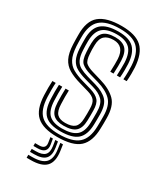

<svg xmlns="http://www.w3.org/2000/svg" viewBox="-195 -680 779 921"><g transform="rotate(30 194.0 -220.0)"><path d="M191.8 -54Q152.2 -54 133 -72.6Q113.8 -91.2 112 -137.2Q111.5 -156 111.2 -175.5Q111 -195 112 -213H130.2Q129.2 -195 129.5 -177.4Q129.8 -159.8 130.5 -137.8Q131.5 -100.8 146 -85.1Q160.5 -69.5 191.8 -69.5Q227.5 -69.5 243.8 -83.9Q260 -98.2 261 -132.8Q261.8 -150.8 261.8 -160.9Q261.8 -171 261.5 -187.8Q261.2 -219.8 249.4 -233.6Q237.5 -247.5 211.8 -255L160.5 -269.8Q120 -281.2 93.4 -297Q66.8 -312.8 53 -340.4Q39.2 -368 37.2 -415.2Q36.5 -432 36.4 -442.5Q36.2 -453 36.2 -465.2Q34.8 -543.2 74.1 -575.6Q113.5 -608 195.8 -608Q273.5 -608 309 -575.1Q344.5 -542.2 349.2 -467Q350 -455 349.9 -432.6Q349.8 -410.2 348 -390.5H329.8Q331.5 -410.8 331.6 -432.9Q331.8 -455 331 -466Q327.2 -533 296 -562.8Q264.8 -592.5 195.8 -592.5Q120.8 -592.5 87.2 -562.2Q53.8 -532 54.5 -464Q54.5 -453 54.6 -441.9Q54.8 -430.8 55.5 -415.5Q58.2 -371.2 71.1 -346.6Q84 -322 107.4 -308.8Q130.8 -295.5 165.5 -285.5L216.5 -270.8Q249.5 -261 264.8 -243.6Q280 -226.2 280 -187.8Q280 -169.5 280.1 -160.1Q280.2 -150.8 279.5 -132.2Q278.5 -91.5 258.6 -72.8Q238.8 -54 191.8 -54ZM191.8 -23Q133 -23 105.4 -48.6Q77.8 -74.2 75.5 -135.8Q74.8 -154.2 74.6 -175.2Q74.5 -196.2 75.5 -213H93.8Q92.8 -196.2 92.9 -175.6Q93 -155 93.8 -136.5Q95.8 -82.8 119.2 -60.6Q142.8 -38.5 191.8 -38.5Q246.8 -38.5 271.8 -60Q296.8 -81.5 298 -132.5Q298.5 -147.8 298.5 -159.9Q298.5 -172 298.5 -187.8Q298.5 -235.2 278.4 -255.5Q258.2 -275.8 220.8 -286.2L170.5 -300.5Q140.2 -309.2 119.5 -320.8Q98.8 -332.2 87.5 -354.1Q76.2 -376 74 -415.2Q73.2 -429.2 73.1 -441.1Q73 -453 73 -464Q72.2 -524 101.9 -550.5Q131.5 -577 195.8 -577Q256 -577 282.9 -550Q309.8 -523 312.8 -465.2Q313.5 -453.2 313.4 -431.2Q313.2 -409.2 311.5 -390.5H293.5Q294.5 -409 294.8 -431.9Q295 -454.8 294.8 -462.8Q292.2 -516 268.2 -538.8Q244.2 -561.5 195.8 -561.5Q141.2 -561.5 116.9 -538.4Q92.5 -515.2 91.5 -464.5Q91.2 -449.2 91.6 -439.1Q92 -429 92.5 -415.8Q94 -381.2 103.5 -362.4Q113 -343.5 130.9 -333.8Q148.8 -324 175.5 -316.2L225.2 -302Q271.8 -288.5 294.4 -264.4Q317 -240.2 317 -187.8Q317 -174.5 317 -161.8Q317 -149 316.5 -132.2Q315 -74.2 286.5 -48.6Q258 -23 191.8 -23ZM191.8 8Q114 8 77.9 -24.5Q41.8 -57 38.8 -134.2Q38 -154.8 38 -174.8Q38 -194.8 39.2 -213H57.5Q56.2 -196.5 56.2 -175.4Q56.2 -154.2 57 -135Q59.8 -65.2 91.8 -36.4Q123.8 -7.5 191.8 -7.5Q267.8 -7.5 300.6 -36.8Q333.5 -66 335 -131.8Q335.5 -150.2 335.5 -159.9Q335.5 -169.5 335.5 -187.8Q335.5 -248 308.4 -275.5Q281.2 -303 229.8 -317.8L180.5 -332Q147.5 -341.5 130.2 -356.4Q113 -371.2 111 -415.8Q110.2 -430.2 109.9 -440.1Q109.5 -450 110 -463.5Q111.2 -505.5 130.9 -525.8Q150.5 -546 195.8 -546Q235 -546 254.8 -526.6Q274.5 -507.2 276.2 -462.2Q276.8 -452.5 276.6 -432.6Q276.5 -412.8 275.2 -390.5H257.2Q258.2 -411 258.4 -432.4Q258.5 -453.8 258 -461.5Q254.2 -530.5 195.8 -530.5Q163 -530.5 146.1 -514.9Q129.2 -499.2 128.5 -463.5Q128 -449.2 128.2 -439.5Q128.5 -429.8 129.5 -416Q131.5 -379 144.5 -367.6Q157.5 -356.2 185.8 -347.8L234.2 -333.5Q292.2 -316.8 323 -286Q353.8 -255.2 353.8 -187.8Q353.8 -169 353.9 -159.5Q354 -150 353.2 -131.8Q351.8 -58.8 315.4 -25.4Q279 8 191.8 8ZM220.5 24.8H235L240 59Q247.8 115 223.4 141.2Q199 167.5 138.2 167.5H116V151.2H138.2Q190.2 151.2 211.1 129Q232 106.8 225.2 59ZM165.5 24.8H179.2L184.2 53.8Q192.8 102.2 138.2 102.2H116V86.5H138.2Q175 86.5 170 53.8ZM192.5 24.8H207.2L212.2 56.5Q218.2 96.8 200.5 115.9Q182.8 135 138.2 135H116V118.5H138.2Q174 118.5 188.1 103.6Q202.2 88.8 197.5 56.5Z"/></g></svg>

Font: Big Shoulders Inline Text SemiBold
Style: Regular
Weight: 600
Designer: Patric King
Foundry: XO Type Co
Version: Version 1.000